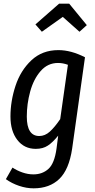

<svg xmlns="http://www.w3.org/2000/svg" viewBox="-20 -811 518 1046"><path d="M443 -499 373 -1Q356 113 303 164Q250 215 163 215Q124 215 84 201.5Q44 188 12 165L48 102Q72 118 102 128.5Q132 139 162 139Q211 139 244 109Q277 79 288 -2L297 -72Q268 -36 241 -18Q214 0 175 0Q112 0 74.5 -48.5Q37 -97 37 -176Q37 -260 64.5 -343.5Q92 -427 151 -482.5Q210 -538 298 -538Q367 -538 443 -499ZM126 -176Q126 -70 194 -70Q225 -70 251.5 -94Q278 -118 308 -162L350 -458Q323 -468 296 -468Q240 -468 201.5 -424Q163 -380 144.5 -312.5Q126 -245 126 -176ZM208 -638 173 -678 302 -791H357L453 -674L413 -638L322 -719Z"/></svg>

Font: Fira Sans Extra Condensed
Style: Italic
Weight: 400
Width: 3
Italic angle: -8°
Designer: Carrois Corporate & Edenspiekermann AG
Foundry: Carrois Corporate GbR & Edenspiekermann AG
Version: Version 4.203